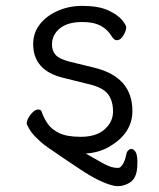

<svg xmlns="http://www.w3.org/2000/svg" viewBox="-20 -506 540 654"><path d="M111 -30Q90 -49 80.5 -65.5Q71 -82 71 -85Q71 -99 84.5 -116Q98 -133 110 -133Q120 -133 122 -125Q129 -104 142.5 -84.5Q156 -65 182 -52.5Q208 -40 255 -40Q308 -40 336.5 -65.5Q365 -91 365 -126Q365 -162 348.5 -184.5Q332 -207 286 -218.5Q240 -230 195 -241Q93 -266 93 -356Q93 -394 115.5 -423Q138 -452 176.5 -469Q215 -486 260 -486Q316 -486 349 -470.5Q382 -455 396 -437.5Q410 -420 410 -413Q410 -407 406.5 -397.5Q403 -388 395.5 -378.5Q388 -369 377 -369Q369 -369 360 -383Q336 -422 289 -429Q275 -431 260 -431Q210 -431 183.5 -409Q157 -387 157 -354Q157 -333 169.5 -319Q182 -305 217 -296L303 -275Q431 -243 431 -128Q431 -50 348 -4Q316 14 272 17Q310 38 325 47Q353 63 369.5 65Q386 67 389 64Q404 52 410 21Q412 7 422.5 2.5Q433 -2 441.5 11Q450 24 447.5 63Q445 102 422 116Q394 133 365 126Q320 115 255 72Q184 25 156 5Q128 -13 111 -30Z"/></svg>

Font: Moon Stars Kai HW
Style: Regular
Weight: 400
Designer: GuiWonder
Version: Version 1.101